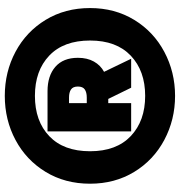

<svg xmlns="http://www.w3.org/2000/svg" viewBox="6 -760 769 822"><g transform="rotate(-90 391.0 -349.5)"><path d="M15 -349Q15 -456 65.5 -539Q116 -622 202 -668Q288 -714 391 -714Q494 -714 580 -668Q666 -622 716.5 -539Q767 -456 767 -349Q767 -243 716.5 -160Q666 -77 579.5 -31Q493 15 391 15Q289 15 202.5 -31Q116 -77 65.5 -160Q15 -243 15 -349ZM628 -349Q628 -462 563.5 -523.5Q499 -585 391 -585Q283 -585 218.5 -523.5Q154 -462 154 -349Q154 -236 219 -174.5Q284 -113 391 -113Q498 -113 563 -174.5Q628 -236 628 -349ZM239 -531H411Q477 -531 515.5 -497.5Q554 -464 554 -401Q554 -361 538 -332.5Q522 -304 494 -289L550 -173H426L378 -271H360V-173H239ZM384 -363Q406 -363 418.5 -371.5Q431 -380 431 -401Q431 -422 418.5 -430.5Q406 -439 384 -439H360V-363Z"/></g></svg>

Font: Prompt Black
Style: Regular
Weight: 900
Designer: Katatrad Team
Foundry: CadsonDemak
Version: Version 1.000